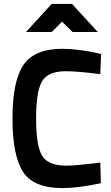

<svg xmlns="http://www.w3.org/2000/svg" viewBox="-20 -953 571 984"><path d="M494 -120 497 -14Q380 11 301 11Q151 11 97.5 -73Q44 -157 44 -345Q44 -538 100.5 -620.5Q157 -703 301 -703Q340 -703 389 -696.5Q438 -690 468 -683L498 -676L494 -573Q377 -588 317 -588Q227 -588 196 -537Q165 -486 165 -345Q165 -207 195.5 -155.5Q226 -104 321 -104Q345 -104 388.5 -108Q432 -112 463 -116ZM113 -789 245 -933H349L481 -789H352L298 -842L245 -789Z"/></svg>

Font: TitilliumText22L Rg
Style: Bold
Weight: 700
Designer: Campivisivi
Foundry: Campivisivi
Version: 1.000